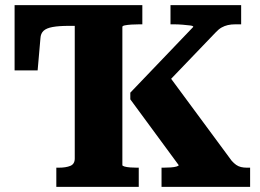

<svg xmlns="http://www.w3.org/2000/svg" viewBox="-20 -730 1017 750"><path d="M611 0V-75H618Q633 -75 647 -76Q661 -77 669.5 -79.5Q678 -82 678 -85L489 -342V-368L735 -625Q735 -629 723 -630.5Q711 -632 693.5 -633.5Q676 -635 659 -635H646V-710H922V-635H900Q883 -635 870 -632Q857 -629 845.5 -622.5Q834 -616 822 -603L585 -356L628 -450L885 -102Q894 -92 902.5 -86Q911 -80 921.5 -77.5Q932 -75 944 -75H957V0ZM200 0V-75H210Q237 -75 254.5 -82Q272 -89 272 -111V-629H250Q210 -629 185.5 -624.5Q161 -620 150 -609.5Q139 -599 138 -581L127 -455H37V-710H536V-635H525Q509 -635 493.5 -634Q478 -633 468 -631Q458 -629 458 -625V-85Q458 -82 466.5 -79.5Q475 -77 488.5 -76Q502 -75 514 -75H522V0Z"/></svg>

Font: Roboto Serif
Style: Bold
Weight: 700
Designer: Greg Gazdowicz
Foundry: Commercial Type
Version: Version 1.008